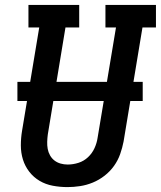

<svg xmlns="http://www.w3.org/2000/svg" viewBox="-20 -755 656 783"><path d="M255 8Q225 8 195.5 2.5Q166 -3 141.5 -17.5Q117 -32 99.5 -54.5Q82 -77 73.5 -104.5Q65 -132 65 -162Q65 -192 70 -222L140 -643H96V-735H303V-643H247L175 -207Q173 -192 172.5 -177Q172 -162 174.5 -148Q177 -134 184 -121.5Q191 -109 202 -100.5Q213 -92 227 -88Q241 -84 256 -84Q256 -84 256 -84Q256 -84 256 -84Q278 -84 300 -91Q322 -98 339 -114Q356 -130 365.5 -151Q375 -172 378 -193L453 -643H410V-735H616V-643H561L484 -178Q479 -152 470 -126.5Q461 -101 445 -78.5Q429 -56 406.5 -38.5Q384 -21 358.5 -10.5Q333 0 306.5 4Q280 8 255 8ZM51 -343V-421H562V-343Z"/></svg>

Font: Iosevka Slab SmBdExObl
Style: Regular
Weight: 600
Width: 7
Italic angle: -9°
Monospace: yes
Designer: Belleve Invis
Foundry: Belleve Invis
Version: Version 11.1.0; ttfautohint (v1.8.3)